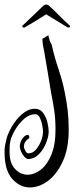

<svg xmlns="http://www.w3.org/2000/svg" viewBox="-96 -447 358 844"><path d="M36 377Q-9 377 -42.5 339Q-76 301 -76 222Q-76 205 -74 193.5Q-72 182 -68 166Q-64 148 -52.5 125Q-41 102 -24 80.5Q-7 59 14 45Q35 31 57 31Q80 31 93.5 49.5Q107 68 112.5 91.5Q118 115 118 131Q118 152 107 180.5Q96 209 76 230Q56 251 28 252Q20 252 11 242Q2 232 -3.5 218.5Q-9 205 -9 196Q-8 178 1 164.5Q10 151 20 147Q22 146 24 146Q33 146 33 156Q33 161 28 164Q23 166 16.5 174.5Q10 183 9 197Q9 204 15.5 216Q22 228 30 227Q47 227 61 211.5Q75 196 84 174Q93 152 93 131Q93 123 90 105Q87 87 79.5 71Q72 55 59 55Q33 55 10 75.5Q-13 96 -29 123Q-45 150 -50 171Q-53 184 -53.5 196Q-54 208 -54 222Q-54 270 -30 295.5Q-6 321 25 321Q54 321 82 300Q110 279 129 235Q148 191 148 123Q148 79 143 43Q138 7 130 -32Q129 -36 125.5 -58Q122 -80 117 -110Q112 -140 107 -169.5Q102 -199 98.5 -219.5Q95 -240 94 -242Q92 -250 91.5 -258.5Q91 -267 90 -276L118 -293Q118 -292 117.5 -291.5Q117 -291 117 -289Q117 -286 118.5 -282.5Q120 -279 121 -276Q121 -268 126.5 -259.5Q132 -251 133 -243Q144 -194 161.5 -142Q179 -90 188 -44Q197 -1 201.5 38Q206 77 206 124Q206 206 180 262.5Q154 319 115 348Q76 377 36 377ZM9 -326Q2 -326 2 -331Q2 -335 8 -339L96 -423Q102 -427 107 -427Q114 -427 118 -423Q140 -404 163.5 -379.5Q187 -355 206 -339Q212 -335 212 -331Q212 -326 205 -326Q202 -326 197 -329L107 -384Q87 -371 62 -356Q37 -341 17 -329Q13 -326 9 -326Z"/></svg>

Font: Ruge Boogie
Style: Regular
Weight: 400
Designer: Robert E. Leuschke
Foundry: Robert E. Leuschke
Version: Version 1.010; ttfautohint (v1.8.3)